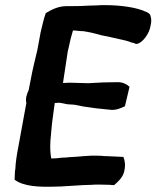

<svg xmlns="http://www.w3.org/2000/svg" viewBox="-20 -727 611 750"><path d="M83 -350C81 -340 81 -332 83 -325L51 -150C45 -119 41 -92 40 -68C39 -63 38 -55 38 -49L37 -25C73 2 134 4 196 2C211 2 226 1 241 0L273 -2C292 -3 315 -5 336 -5H337C346 -6 357 -6 368 -6L411 -5C411 -5 414 -4 419 -4H426C442 -18 458 -32 465 -56V-57C471 -81 468 -100 462 -114L399 -117H390C375 -119 357 -119 339 -119H338C320 -118 301 -117 282 -115L250 -113C241 -112 231 -111 222 -111H221C209 -109 194 -108 180 -108C177 -129 175 -143 177 -178L183 -244L191 -304L194 -325H201C220 -328 233 -319 255 -319C285 -318 294 -311 327 -308L355 -304C378 -302 394 -300 413 -298C434 -296 453 -305 468 -312L486 -388C476 -397 460 -407 437 -406L382 -405L325 -402L251 -404L231 -403H226C232 -440 238 -483 245 -528L248 -540C253 -565 258 -585 265 -608C278 -608 291 -605 309 -605C311 -604 314 -603 319 -603C330 -601 344 -598 359 -594C379 -587 398 -586 420 -580C440 -575 474 -569 489 -563V-562H490C501 -560 507 -558 511 -555L516 -556C536 -559 564 -596 568 -626L570 -636C571 -645 572 -653 567 -668C565 -674 556 -678 553 -680H552C514 -699 447 -707 390 -707C379 -707 370 -707 360 -706C351 -706 340 -705 326 -705H325C297 -703 268 -703 240 -703C207 -703 181 -689 159 -676C151 -655 146 -631 138 -598V-597L126 -532C118 -498 107 -455 100 -416L92 -375C89 -369 85 -359 83 -350Z"/></svg>

Font: Vapor
Style: BdObl
Weight: 700
Foundry: Cannot Into Space Fonts
Version: Version 0.179